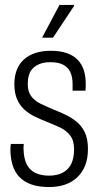

<svg xmlns="http://www.w3.org/2000/svg" viewBox="-20 -743 406 775"><path d="M178 12Q136 12 106.5 1.5Q77 -9 58 -29Q39 -49 30.5 -77.5Q22 -106 22 -141Q22 -147 22.5 -152.5Q23 -158 24 -162H76Q75 -156 75 -151Q75 -146 75 -141Q76 -104 87.5 -80.5Q99 -57 122 -45.5Q145 -34 178 -34Q211 -34 234 -46.5Q257 -59 268 -82.5Q279 -106 279 -140Q279 -176 263 -196.5Q247 -217 221 -229Q195 -241 167 -252Q142 -262 118.5 -273.5Q95 -285 77 -302Q59 -319 48.5 -343.5Q38 -368 38 -404Q38 -435 47.5 -460Q57 -485 76 -502.5Q95 -520 122.5 -529Q150 -538 184 -538Q223 -538 250 -528.5Q277 -519 294 -501Q311 -483 318.5 -459Q326 -435 326 -406Q326 -400 326 -392.5Q326 -385 325 -377H273V-404Q273 -432 264 -451.5Q255 -471 235.5 -481.5Q216 -492 183 -492Q158 -492 140.5 -485Q123 -478 112 -466.5Q101 -455 96.5 -439Q92 -423 92 -404Q92 -373 106 -354.5Q120 -336 142.5 -325Q165 -314 191 -303Q216 -293 241 -281.5Q266 -270 287.5 -253Q309 -236 322 -209.5Q335 -183 335 -142Q335 -103 323.5 -74.5Q312 -46 291 -26.5Q270 -7 241.5 2.5Q213 12 178 12ZM150 -591 220 -723H279V-719L194 -591Z"/></svg>

Font: Archivo Condensed ExtraLight
Style: Regular
Weight: 250
Width: 3
Designer: Hector Gatti
Foundry: Omnibus-Type
Version: Version 2.001